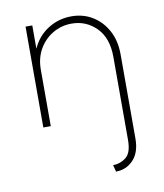

<svg xmlns="http://www.w3.org/2000/svg" viewBox="-73 -465 633 742"><g transform="rotate(-10 243.0 -93.5)"><path d="M322.9 216.7 316 190.3Q343.8 190.3 366.7 172.6Q389.6 154.9 389.6 104.2V-221.5Q389.6 -295.8 349.7 -336.1Q309.7 -376.4 252.8 -376.4Q212.5 -376.4 178.8 -356.6Q145.1 -336.8 125 -302.1Q104.9 -267.4 104.9 -221.5V0H75.7V-395.8H102.1V-304.2Q122.9 -351.4 164.6 -377.8Q206.2 -404.2 256.9 -404.2Q302.8 -404.2 339.2 -381.9Q375.7 -359.7 397.2 -319.8Q418.8 -279.9 418.8 -226.4V103.5Q418.8 158.3 391 187.5Q363.2 216.7 322.9 216.7Z"/></g></svg>

Font: Afacad Flux Thin
Style: Regular
Weight: 250
Designer: Kristian Moeller
Foundry: Dicotype
Version: Version 1.100